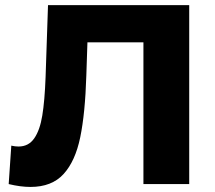

<svg xmlns="http://www.w3.org/2000/svg" viewBox="-20 -720 841 751"><path d="M14 0 24.2 -150.3Q38.7 -146.9 52.4 -146.9Q91.7 -146.9 113.8 -178.7Q136 -210.4 145.4 -268Q154.9 -325.6 158.3 -418.6L167.8 -700H720.1V0H541V-595L581.3 -554.3H286.8L323.4 -597.1L317.7 -425.3Q313.2 -277.1 293.9 -183.3Q274.6 -89.6 228.6 -39.2Q182.6 11.2 99.3 11.2Q60.3 11.2 14 0Z"/></svg>

Font: iiserrat Thin
Style: Regular
Weight: 100
Designer: Akira Ohta
Foundry: Akira Ohta
Version: Version 1.200;Glyphs 3.3.1 (3343)